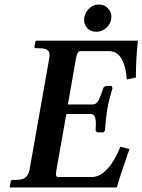

<svg xmlns="http://www.w3.org/2000/svg" viewBox="-20 -825 627 845"><path d="M24.9 0 22.9 -2 26.9 -23.9Q27.8 -32.7 36.1 -33.2H48.8Q77.6 -33.2 91.3 -43.2Q105 -53.2 109.9 -77.1L196.8 -568.8Q197.8 -575.7 198.2 -581.5Q198.2 -598.6 187.5 -605.7Q176.8 -612.8 151.9 -612.8H138.2Q130.4 -612.8 131.8 -621.1L136.2 -644L139.2 -646H586.9Q578.1 -570.8 578.1 -483.9L538.1 -475.1Q528.3 -600.1 459 -600.1H334Q320.8 -600.1 314.9 -570.8L278.8 -365.2H387.2Q403.3 -365.2 412.6 -381.6Q421.9 -397.9 434.1 -436Q434.1 -439 439 -442.9Q443.8 -446.8 451.2 -446.8H471.2L475.1 -437Q459 -383.8 452.1 -344.2Q445.3 -302.2 441.9 -251L435.1 -242.2H415Q408.2 -242.2 404.1 -245.6Q399.9 -249 400.9 -252Q401.9 -270.5 401.9 -280.3Q401.9 -322.8 379.9 -323.2H272L228 -75.2Q226.6 -65.9 226.1 -59.1Q226.1 -46.4 235.8 -45.9H382.8Q420.9 -45.9 453.9 -83Q486.8 -120.1 509.8 -179.2L549.8 -168.9Q515.6 -73.7 494.1 0ZM350.1 -736.8Q350.1 -764.6 369.6 -784.9Q389.2 -805.2 416 -805.2Q439 -805.2 454.6 -789.1Q470.2 -772.9 470.2 -752Q470.2 -724.1 450.2 -704.6Q430.2 -685.1 403.8 -685.1Q379.9 -685.1 365 -700.4Q350.1 -715.8 350.1 -736.8Z"/></svg>

Font: Linux Libertine
Style: Semibold Italic
Weight: 600
Italic angle: -11.5°
Designer: Philipp H. Poll
Foundry: Philipp H. Poll
Version: Version 5.1.2 ; ttfautohint (v0.9)